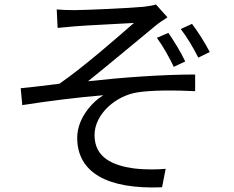

<svg xmlns="http://www.w3.org/2000/svg" viewBox="-20 -789 1040 853"><path d="M232 -747 236 -665C257 -667 287 -670 312 -672C355 -676 530 -684 575 -687C511 -631 353 -492 244 -417C194 -411 126 -402 72 -397L79 -322C199 -341 332 -357 439 -366C388 -335 323 -262 323 -177C323 -23 456 53 700 43L716 -39C681 -36 632 -34 573 -41C482 -54 400 -88 400 -189C400 -283 496 -365 593 -379C653 -388 749 -389 847 -384V-458C703 -458 523 -445 371 -428C451 -492 596 -613 670 -674C684 -686 710 -703 724 -712L673 -769C661 -765 642 -762 619 -759C561 -753 355 -744 311 -744C281 -744 256 -745 232 -747ZM728 -643 677 -621C706 -581 731 -536 752 -492L803 -516C782 -561 751 -609 728 -643ZM833 -683 783 -660C812 -623 839 -576 861 -533L912 -558C890 -600 857 -652 833 -683Z"/></svg>

Font: Noto Sans CJK HK
Style: Regular
Weight: 400
Designer: Ryoko NISHIZUKA 西塚涼子 (kana, bopomofo & ideographs); Paul D. Hunt (Latin, Greek & Cyrillic); Sandoll Communications 산돌커뮤니
Foundry: Adobe
Version: Version 2.004;hotconv 1.0.118;makeotfexe 2.5.65603